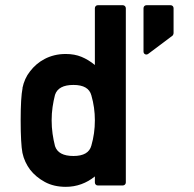

<svg xmlns="http://www.w3.org/2000/svg" viewBox="-20 -722 754 748"><path d="M360.8 0.5Q356 0.5 352.8 -2.9Q349.6 -6.3 349.6 -11.2V-34.7Q325.7 -15.1 296.9 -4.6Q268.1 5.9 236.3 5.9Q189.5 5.9 154.5 -13.2Q119.6 -32.2 97.2 -61Q86.9 -74.7 79.1 -91.3Q71.3 -107.9 67.4 -126.5Q64 -144 62.3 -175.8Q60.5 -207.5 60.5 -253.4Q60.5 -342.3 67.9 -378.9H67.4Q71.3 -397.5 78.6 -413.8Q85.9 -430.2 97.2 -444.3Q108.4 -459 122.6 -471.2Q136.7 -483.4 154.1 -492.4Q171.4 -501.5 191.9 -506.6Q212.4 -511.7 236.3 -511.7Q270.5 -511.7 297.6 -500.5Q324.7 -489.3 349.6 -468.8V-689.9Q349.6 -694.8 352.8 -698.2Q356 -701.7 360.8 -701.7H458.5Q463.4 -701.7 466.8 -698.2Q470.2 -694.8 470.2 -689.9V-11.2Q470.2 -6.3 466.8 -2.9Q463.4 0.5 458.5 0.5ZM266.1 -391.1Q207 -391.1 194.3 -352.5Q188.5 -330.1 184.8 -304.9Q181.2 -279.8 181.2 -253.4Q181.2 -226.6 184.8 -200.9Q188.5 -175.3 194.3 -152.8Q207 -114.3 266.1 -114.3Q325.2 -114.3 335.9 -154.8Q342.8 -178.7 346.2 -203.1Q349.6 -227.5 349.6 -253.4Q349.6 -278.3 346.2 -302.5Q342.8 -326.7 335.9 -350.6Q325.2 -391.1 266.1 -391.1ZM557.6 -512.2Q551.3 -507.8 545.2 -510.7Q539.1 -513.7 539.1 -521.5V-689.9Q539.1 -694.8 542.2 -698.2Q545.4 -701.7 550.8 -701.7H644.5Q649.9 -701.7 653.1 -698.2Q656.2 -694.8 656.2 -689.9V-592.3Q656.2 -590.3 654.8 -587.2Q653.3 -584 651.9 -583Z"/></svg>

Font: Alte DIN 1451 Mittelschrift
Style: Bold
Weight: 700
Designer: Peter Wiegel
Foundry: Peter Wiegel
Version: Version 1.003